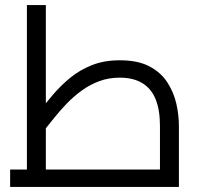

<svg xmlns="http://www.w3.org/2000/svg" viewBox="-20 -738 802 758"><path d="M20 0V-68.6H680.4L611.5 -6V-241Q611.5 -304.6 594.2 -346.7Q576.8 -388.9 541.3 -410.2Q505.9 -431.4 452.7 -431.4Q408.9 -431.4 371.7 -417.5Q334.5 -403.6 302.3 -380.2Q270.1 -356.8 242.9 -328.4Q215.7 -300.1 192.7 -271.1Q169.7 -242.1 149.7 -217.4L124.3 -285Q155.3 -324 187.3 -362Q219.3 -400 257.3 -431Q295.3 -462 343.3 -481Q391.3 -500 453.3 -500Q524.3 -500 569.8 -476Q615.3 -452 640.8 -412.5Q666.3 -373 676.3 -328Q686.3 -283 686.3 -241V0ZM86.2 -68.6V-717.9H161V-68.6Z"/></svg>

Font: Titillium Web
Style: Bold
Weight: 700
Designer: Mohamed Gaber, Accademia di Belle Arti di Urbino
Foundry: Kief Type Foundry, Accademia di Belle Arti di Urbino
Version: Version 3.000